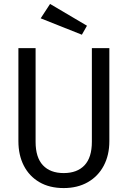

<svg xmlns="http://www.w3.org/2000/svg" viewBox="-20 -953 655 985"><path d="M541 -706.2V-228.7Q541 -157.4 512.3 -103.1Q483.6 -48.7 430.8 -18.5Q377.9 11.8 306.7 11.8Q233.8 11.8 181.8 -18.7Q129.7 -49.2 102.1 -103.3Q74.4 -157.4 74.4 -228.7V-706.2H162.6V-225.6Q162.6 -145.1 200.3 -105.1Q237.9 -65.1 306.7 -65.1Q375.9 -65.1 413.6 -105.1Q451.3 -145.1 451.3 -225.6V-706.2ZM236.9 -932.8 426.2 -821 400 -774.9 188.7 -859Z"/></svg>

Font: FiraCode Nerd Font
Style: Regular
Weight: 400
Designer: Carrois Corporate, Edenspiekermann AG, Nikita Prokopov
Foundry: Carrois Corporate, Edenspiekermann AG, Nikita Prokopov
Version: Version 6.002;Nerd Fonts 2.1.0